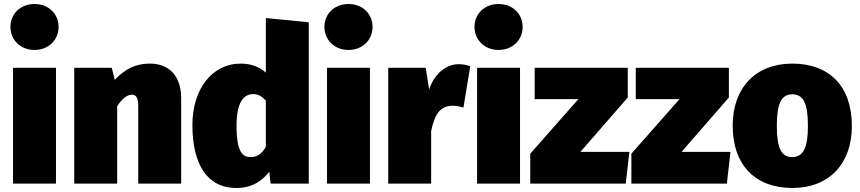

<svg xmlns="http://www.w3.org/2000/svg" viewBox="-20 -915 4285 957"><path d="M152 -895C82 -895 32 -846 32 -781C32 -716 82 -666 152 -666C222 -666 272 -716 272 -781C272 -846 222 -895 152 -895ZM259 -577H45V0H259Z M727 -598C658 -598 605 -573 552 -517L537 -577H350V0H564V-386C589 -424 614 -443 637 -443C656 -443 669 -432 669 -387V0H883V-426C883 -536 823 -598 727 -598Z M1305 -825V-553C1273 -582 1230 -598 1180 -598C1037 -598 939 -471 939 -292C939 -102 1008 22 1159 22C1242 22 1291 -19 1322 -59L1329 0H1519V-804ZM1231 -132C1192 -132 1159 -151 1159 -289C1159 -406 1195 -446 1242 -446C1268 -446 1286 -434 1305 -414V-183C1285 -147 1259 -132 1231 -132Z M1717 -895C1647 -895 1597 -846 1597 -781C1597 -716 1647 -666 1717 -666C1787 -666 1837 -716 1837 -781C1837 -846 1787 -895 1717 -895ZM1824 -577H1610V0H1824Z M2265 -595C2202 -595 2143 -544 2119 -469L2102 -577H1915V0H2129V-262C2145 -336 2168 -388 2237 -388C2256 -388 2272 -384 2290 -379L2324 -585C2303 -592 2288 -595 2265 -595Z M2465 -895C2395 -895 2345 -846 2345 -781C2345 -716 2395 -666 2465 -666C2535 -666 2585 -716 2585 -781C2585 -846 2535 -895 2465 -895ZM2572 -577H2358V0H2572Z M3109 -577H2645V-421H2863L2623 -149V0H3099L3117 -158H2873L3109 -429Z M3613 -577H3149V-421H3367L3127 -149V0H3603L3621 -158H3377L3613 -429Z M3929 -598C3746 -598 3632 -477 3632 -289C3632 -89 3748 22 3929 22C4113 22 4226 -99 4226 -287C4226 -488 4111 -598 3929 -598ZM3929 -445C3983 -445 4007 -402 4007 -287C4007 -178 3983 -132 3929 -132C3875 -132 3852 -175 3852 -289C3852 -399 3875 -445 3929 -445Z"/></svg>

Font: Glow Sans SC Normal Heavy
Style: Regular
Weight: 900
Designer: Ryoko NISHIZUKA (kana, bopomofo & ideographs); Paul D. Hunt (Latin, Greek & Cyrillic); Sandoll Communications, Soo-young
Version: Version 0.93